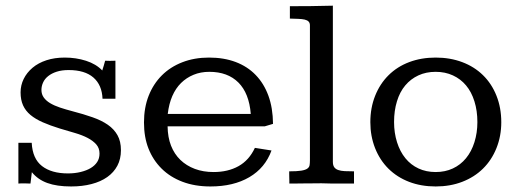

<svg xmlns="http://www.w3.org/2000/svg" viewBox="-20 -653 1842 683"><path d="M390.6 -301.8H344.7Q342.8 -350.6 312.3 -377.2Q281.7 -403.8 224.1 -403.8Q199.7 -403.8 181.6 -397.9Q163.6 -392.1 151.4 -382.3Q139.2 -372.6 133.3 -359.6Q127.4 -346.7 127.4 -333Q127.4 -317.9 135.5 -306.4Q143.6 -294.9 158.2 -286.1Q172.9 -277.3 193.1 -270.5Q213.4 -263.7 237.8 -257.3Q277.3 -247.1 309.3 -235.8Q341.3 -224.6 363.5 -209.2Q385.7 -193.8 397.9 -172.1Q410.2 -150.4 410.2 -118.7Q410.2 -87.4 397.5 -63.5Q384.8 -39.6 361.6 -23.2Q338.4 -6.8 305.7 1.7Q272.9 10.3 232.9 10.3Q182.1 10.3 148.4 -2Q114.7 -14.2 93.3 -40.5L88.4 0Q77.1 -0.5 66.9 -0.7Q56.6 -1 45.4 0V-145H92.8Q95.7 -88.4 129.4 -62.3Q163.1 -36.1 221.7 -36.1Q246.6 -36.1 267.3 -41.3Q288.1 -46.4 302.7 -55.2Q317.4 -64 325.7 -76.7Q334 -89.4 334 -106.9Q334 -126 322.5 -139.2Q311 -152.3 291.7 -162.4Q272.5 -172.4 246.8 -179.9Q221.2 -187.5 192.9 -195.8Q158.2 -206.5 132.1 -218Q106 -229.5 88.4 -244.1Q70.8 -258.8 62 -278.3Q53.2 -297.9 53.2 -324.2Q53.2 -349.6 64.2 -372.1Q75.2 -394.5 95.7 -411.9Q116.2 -429.2 145.3 -438.7Q174.3 -448.2 210.4 -448.2Q250.5 -448.2 286.1 -436.8Q321.8 -425.3 343.8 -402.3Q343.8 -402.8 345.5 -408Q347.2 -413.1 349.1 -419.4Q351.1 -426.8 354 -437Q362.8 -436.5 370.6 -436.5Q377.4 -436.5 383.1 -436.8Q388.7 -437 390.6 -437Z M921.9 -203.6H576.2Q576.7 -164.6 588.4 -134.8Q600.1 -105 621.6 -84.2Q643.1 -63.5 673.1 -52.2Q703.1 -41 739.7 -41Q791 -41 828.6 -62Q866.2 -83 886.7 -127L945.8 -117.7Q923.3 -55.7 866.9 -22.7Q810.5 10.3 728.5 10.3Q673.3 10.3 629.4 -6.3Q585.4 -22.9 554.9 -53.2Q524.4 -83.5 508.3 -124.3Q492.2 -165 492.2 -217.3Q492.2 -270 508.8 -312.3Q525.4 -354.5 555.7 -384.8Q585.9 -415 628.7 -431.6Q671.4 -448.2 723.6 -448.2Q776.4 -448.2 818.4 -432.4Q860.4 -416.5 889.6 -386.2Q918.9 -356 934.8 -312.5Q950.7 -269 951.2 -212.4ZM872.1 -247.6Q866.2 -321.3 828.1 -359.4Q790 -397.5 724.6 -397.5Q693.8 -397.5 668.5 -387Q643.1 -376.5 624 -357.7Q605 -338.9 593 -311.5Q581.1 -284.2 576.7 -247.6Z M1164.1 -77.6Q1164.1 -65.4 1168.7 -58.6Q1173.3 -51.8 1182.9 -48.3Q1192.4 -44.9 1206.3 -44.2Q1220.2 -43.5 1239.3 -43.5V0Q1225.6 0 1212.4 0Q1199.2 0 1185.3 0Q1171.4 0 1156.2 -0.2Q1141.1 -0.5 1123 -1Q1105.5 -1 1090.3 -0.7Q1075.2 -0.5 1061.5 -0.5Q1047.9 -0.5 1035.2 -0.2Q1022.5 0 1009.3 0Q1009.3 -3.9 1009.3 -9.8Q1009.3 -15.6 1009 -21.7Q1008.8 -27.8 1008.8 -33.7Q1008.8 -39.6 1008.8 -43.5Q1036.6 -43.5 1051.5 -45.9Q1066.4 -48.3 1073.2 -53.2Q1080.1 -58.1 1081.3 -65.4Q1082.5 -72.8 1082.5 -83V-562.5Q1082.5 -571.3 1077.9 -576.2Q1073.2 -581.1 1064 -583.3Q1054.7 -585.4 1041.5 -585.9Q1028.3 -586.4 1011.2 -586.9V-630.9Q1049.8 -630.9 1085.9 -631.3Q1122.1 -631.8 1164.1 -632.8Z M1529.8 -448.2Q1581.1 -448.2 1624 -432.1Q1667 -416 1698 -385.7Q1729 -355.5 1746.1 -312.5Q1763.2 -269.5 1763.2 -218.3Q1763.2 -168.9 1746.1 -126.2Q1729 -83.5 1698.2 -53.2Q1667.5 -22.9 1624.5 -6.3Q1581.5 10.3 1529.8 10.3Q1478 10.3 1435.3 -6.1Q1392.6 -22.5 1361.8 -53Q1331.1 -83.5 1314.2 -126.2Q1297.4 -168.9 1297.4 -218.3Q1297.4 -269.5 1314.5 -312.3Q1331.5 -355 1362.3 -385.5Q1393.1 -416 1435.8 -432.1Q1478.5 -448.2 1529.8 -448.2ZM1529.8 -397.5Q1495.6 -397.5 1468.3 -384.8Q1440.9 -372.1 1421.6 -349.1Q1402.3 -326.2 1392.1 -292.7Q1381.8 -259.3 1381.8 -218.8Q1381.8 -180.7 1392.3 -147.2Q1402.8 -113.8 1422.1 -90.1Q1441.4 -66.4 1468.8 -53.7Q1496.1 -41 1529.8 -41Q1563.5 -41 1590.8 -53.7Q1618.2 -66.4 1637.7 -90.1Q1657.2 -113.8 1667.7 -147.2Q1678.2 -180.7 1678.2 -218.8Q1678.2 -258.8 1667.7 -292.5Q1657.2 -326.2 1637.9 -349.1Q1618.7 -372.1 1591.1 -384.8Q1563.5 -397.5 1529.8 -397.5Z"/></svg>

Font: Kameron
Style: Regular
Weight: 400
Version: Version 1.000